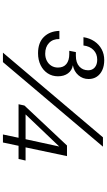

<svg xmlns="http://www.w3.org/2000/svg" viewBox="276 -1024 747 1340"><g transform="rotate(90 650.0 -353.5)"><path d="M195 -394H252Q251 -349 279 -322Q307 -295 354 -295Q382 -295 404 -306.5Q426 -318 438.5 -338Q451 -358 451 -384Q451 -423 426 -443Q401 -463 357 -463H334L343 -509H369Q417 -509 443.5 -533Q470 -557 470 -595Q470 -624 450 -641Q430 -658 396 -658Q355 -658 328.5 -632Q302 -606 297 -562H239Q246 -606 268 -638.5Q290 -671 323.5 -689Q357 -707 399 -707Q439 -707 468.5 -693.5Q498 -680 514.5 -655.5Q531 -631 531 -598Q531 -557 504.5 -526.5Q478 -496 435 -488Q471 -482 491.5 -454Q512 -426 512 -384Q512 -344 491.5 -312.5Q471 -281 434.5 -263Q398 -245 351 -245Q277 -245 237 -286Q197 -327 195 -394ZM938 -698H1003L413 0H347ZM941 -109H707L716 -150L995 -447H1069L1008 -158H1100L1089 -109H997L974 0H918ZM951 -158 1002 -393 778 -158Z"/></g></svg>

Font: Azeret Mono Light
Style: Italic
Weight: 300
Italic angle: -12°
Designer: Martin Vácha
Foundry: Displaay
Version: Version 1.000; Glyphs 3.0.3, build 3074